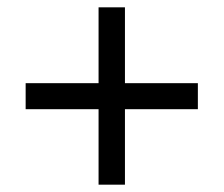

<svg xmlns="http://www.w3.org/2000/svg" viewBox="-20 -615 612 524"><path d="M321 -388H520V-317H321V-111H249V-317H50V-388H249V-595H321Z"/></svg>

Font: Noto Sans Vai
Style: Regular
Weight: 400
Designer: Monotype Design Team
Foundry: Monotype Imaging Inc.
Version: Version 2.001; ttfautohint (v1.8.4.7-5d5b)